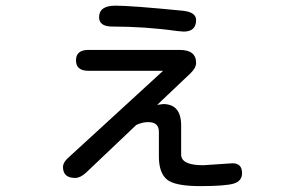

<svg xmlns="http://www.w3.org/2000/svg" viewBox="-20 -586 1040 665"><path d="M524.4 -222.7 544.9 -225.6Q607.4 -225.6 607.4 -151.4V-50.8Q607.4 -13.7 683.6 -13.7L785.2 -20.5Q818.4 -20.5 818.4 13.7Q818.4 41 789.6 49.8Q760.7 58.6 672.9 58.6Q585 58.6 557.6 35.2Q530.3 11.7 530.3 -43.9V-129.9Q530.3 -163.1 493.2 -163.1Q473.6 -163.1 452.1 -153.3L277.3 12.7Q257.8 30.3 240.2 30.3Q198.2 30.3 198.2 -7.8Q198.2 -23.4 215.8 -39.1L544.9 -340.8H286.1Q243.2 -340.8 243.2 -377Q243.2 -413.1 286.1 -413.1H602.5Q659.2 -413.1 659.2 -368.2Q659.2 -350.6 639.6 -332L524.4 -222.7ZM379.9 -566.4Q434.6 -566.4 613.3 -548.8Q659.2 -543.9 659.2 -516.6Q659.2 -476.6 616.2 -476.6L593.8 -478.5Q483.4 -494.1 366.2 -494.1Q323.2 -495.1 323.2 -526.4Q323.2 -566.4 379.9 -566.4Z"/></svg>

Font: jf-openhuninn-1.0
Style: Regular
Weight: 400
Designer: [Kosugi Maru]
      Designed by Motoya company      

      [Varela Round]
      Joe Prince(Latin component); Avraham Co
Foundry: justfont CO.,LTD.
Version: 1.0